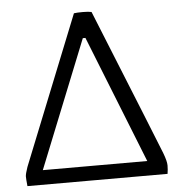

<svg xmlns="http://www.w3.org/2000/svg" viewBox="-51 -755 756 804"><g transform="rotate(-5 327.0 -353.0)"><path d="M289 -704Q301 -706 326 -706Q351 -706 363 -703Q597 -124 610.5 -88.5Q624 -53 624 -35.5Q624 -18 621 0H32Q29 -30 29 -40.5Q29 -51 39 -80ZM328 -597H317L102 -61H541Z"/></g></svg>

Font: Inika
Style: Regular
Weight: 400
Designer: Constanza Artigas Preller
Foundry: Constanza Artigas Preller
Version: Version 1.001